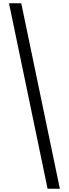

<svg xmlns="http://www.w3.org/2000/svg" viewBox="-20 -793 421 1174"><path d="M110 -773H35L271 361H346Z"/></svg>

Font: Noto Sans Telugu ExtraCondensed
Style: Regular
Weight: 400
Width: 2
Designer: Jelle Bosma - Monotype Design Team
Foundry: Monotype Imaging Inc.
Version: Version 2.005